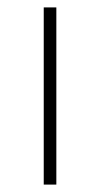

<svg xmlns="http://www.w3.org/2000/svg" viewBox="-20 -498 270 518"><path d="M98 0V-478H132V0Z"/></svg>

Font: Zen Kaku Gothic New Light
Style: Regular
Weight: 300
Designer: Yoshimichi Ohira
Foundry: Positype
Version: Version 1.002